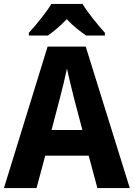

<svg xmlns="http://www.w3.org/2000/svg" viewBox="-20 -952 677 972"><path d="M398 -932H240C215 -890 161 -823 126 -786V-772H222C251 -792 285 -820 318 -855C350 -820 386 -793 416 -772H511V-786C475 -826 424 -888 398 -932ZM473 0H637L414 -716H221L0 0H165L209 -164H429ZM353 -461 397 -294H241L285 -462C294 -496 311 -565 319 -605C327 -565 344 -500 353 -461Z"/></svg>

Font: Noto Sans Armenian SemiCondensed Medium
Style: Regular
Weight: 500
Width: 4
Designer: Monotype Design Team
Foundry: Monotype Imaging Inc.
Version: Version 2.008